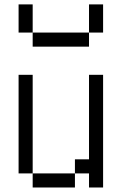

<svg xmlns="http://www.w3.org/2000/svg" viewBox="-20 -832 540 852"><path d="M125 -687.5H62.5V-812.5H125ZM62.5 -500H125V-62.5H62.5ZM125 -62.5H312.5V0H125ZM125 -687.5H375V-625H125ZM312.5 -125H375V-500H437.5V0H375V-62.5H312.5ZM375 -812.5H437.5V-687.5H375Z"/></svg>

Font: 寒蝉点阵体 16px
Style: Regular
Weight: 400
Designer: Designed by Warren2060
Foundry: ChillType
Version: Version 1.000